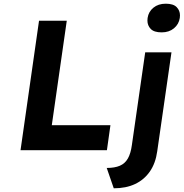

<svg xmlns="http://www.w3.org/2000/svg" viewBox="-20 -812 993 1038"><path d="M91 0 191 -700H341L260 -135H577L558 0ZM854 -637Q813 -637 795 -655.5Q777 -674 777 -701Q777 -708 778 -715Q783 -749 809.5 -770.5Q836 -792 876 -792Q917 -792 935 -773.5Q953 -755 953 -729Q953 -722 952 -715Q947 -681 920.5 -659Q894 -637 854 -637ZM595 206 557 96Q600 96 628 84Q656 72 671.5 44.5Q687 17 693 -28L765 -529H907L830 6Q821 71 790 115.5Q759 160 710 183Q661 206 595 206Z"/></svg>

Font: Lexend SemBd
Style: Italic
Weight: 600
Italic angle: -8.13011°
Designer: Bonnie Shaver-Troup, Thomas Jockin
Foundry: Lexend
Version: Version 1.007